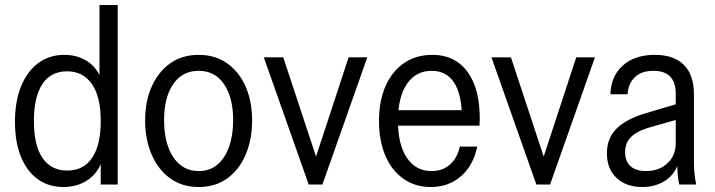

<svg xmlns="http://www.w3.org/2000/svg" viewBox="-20 -740 2869 770"><path d="M384 0V-111L392 -105Q377 -50 334.5 -20Q292 10 234 10Q174 10 130.5 -22Q87 -54 63.5 -112.5Q40 -171 40 -251Q40 -334 64.5 -394Q89 -454 133.5 -487Q178 -520 238 -520Q297 -520 339 -488Q381 -456 393 -396L379 -391V-720H452V0ZM250 -56Q315 -56 349.5 -107Q384 -158 384 -255Q384 -352 348.5 -403Q313 -454 249 -454Q184 -454 150 -403Q116 -352 116 -254Q116 -157 150.5 -106.5Q185 -56 250 -56Z M777 10Q710 10 662 -25Q614 -60 588 -120.5Q562 -181 562 -257Q562 -334 588.5 -393Q615 -452 662.5 -486Q710 -520 777 -520Q843 -520 891 -486Q939 -452 965 -393Q991 -334 991 -257Q991 -181 965.5 -120.5Q940 -60 892 -25Q844 10 777 10ZM777 -54Q821 -54 851.5 -79.5Q882 -105 898.5 -151Q915 -197 915 -258Q915 -349 878.5 -402.5Q842 -456 777 -456Q711 -456 674.5 -402.5Q638 -349 638 -258Q638 -197 654.5 -151Q671 -105 702 -79.5Q733 -54 777 -54Z M1218 0 1038 -510H1116L1263 -65H1232L1378 -510H1453L1273 0Z M1707 10Q1645 10 1598 -23Q1551 -56 1525.5 -115.5Q1500 -175 1500 -255Q1500 -336 1526.5 -395.5Q1553 -455 1601 -487.5Q1649 -520 1714 -520Q1774 -520 1816 -490.5Q1858 -461 1881 -404Q1904 -347 1904 -264Q1904 -257 1903.5 -250.5Q1903 -244 1903 -236H1552V-298H1860L1833 -259Q1833 -359 1802 -407.5Q1771 -456 1711 -456Q1648 -456 1612 -403.5Q1576 -351 1576 -255Q1576 -161 1611.5 -107.5Q1647 -54 1710 -54Q1755 -54 1784.5 -80Q1814 -106 1824 -152H1894Q1879 -78 1829.5 -34Q1780 10 1707 10Z M2131 0 1951 -510H2029L2176 -65H2145L2291 -510H2366L2186 0Z M2704 0Q2700 -18 2698 -39.5Q2696 -61 2696 -90H2690V-364Q2690 -410 2667.5 -433Q2645 -456 2601 -456Q2552 -456 2525.5 -430Q2499 -404 2497 -362H2428Q2430 -434 2477.5 -477Q2525 -520 2606 -520Q2683 -520 2723 -479.5Q2763 -439 2763 -361V-90Q2763 -68 2765 -45.5Q2767 -23 2772 0ZM2556 10Q2491 10 2452.5 -26.5Q2414 -63 2414 -125Q2414 -185 2451.5 -223Q2489 -261 2563 -284L2708 -327V-264L2578 -227Q2533 -213 2510 -190Q2487 -167 2487 -129Q2487 -93 2508.5 -73.5Q2530 -54 2571 -54Q2623 -54 2656.5 -85Q2690 -116 2690 -166L2702 -91Q2688 -42 2648.5 -16Q2609 10 2556 10Z"/></svg>

Font: Instrument Sans SemiCondensed
Style: Regular
Weight: 400
Width: 4
Designer: Rodrigo Fuenzalida
Foundry: fragTYPE
Version: Version 1.000;gftools[0.9.28]